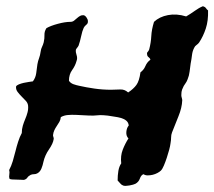

<svg xmlns="http://www.w3.org/2000/svg" viewBox="-20 -572 696 624"><path d="M656.2 -538.1Q657.2 -504.9 648.9 -479.5Q640.6 -454.1 627 -433.6Q623 -428.7 618.2 -425.3Q613.3 -421.9 611.3 -417Q605.5 -406.2 604 -393.1Q602.5 -379.9 599.6 -365.2Q597.7 -352.5 596.2 -339.4Q594.7 -326.2 589.8 -314.5Q586.9 -306.6 583.5 -302.2Q580.1 -297.9 577.1 -292.5Q574.2 -287.1 571.8 -280.8Q569.3 -274.4 569.3 -262.7Q569.3 -258.8 570.8 -253.9Q572.3 -249 572.3 -246.1Q571.3 -221.7 560.1 -194.3Q548.8 -167 539.1 -141.6Q536.1 -133.8 536.1 -125.5Q536.1 -117.2 534.2 -106.4Q533.2 -97.7 529.8 -85Q526.4 -72.3 522 -59.1Q517.6 -45.9 512.7 -34.2Q507.8 -22.5 502.9 -17.6Q499 -13.7 491.7 -9.8Q484.4 -5.9 476.1 -3.9Q467.8 -2 460 -2Q452.1 -2 446.3 -5.9Q438.5 -2.9 434.6 8.3Q430.7 19.5 419.9 25.4Q414.1 28.3 400.4 30.8Q386.7 33.2 380.9 31.2Q375 29.3 371.1 24.4Q367.2 19.5 362.3 14.6Q362.3 -2 364.7 -16.6Q367.2 -31.2 374 -41Q371.1 -65.4 378.9 -85.4Q386.7 -105.5 397.5 -122.1Q389.6 -129.9 390.6 -143.1Q391.6 -156.2 398.4 -164.1Q397.5 -173.8 390.6 -179.7Q383.8 -185.5 373.5 -188.5Q363.3 -191.4 351.6 -192.9Q339.8 -194.3 330.1 -196.3Q312.5 -198.2 304.7 -197.8Q296.9 -197.3 283.2 -196.3Q267.6 -196.3 253.4 -197.3Q239.3 -198.2 226.1 -198.7Q212.9 -199.2 200.7 -198.2Q188.5 -197.3 177.7 -191.4Q176.8 -182.6 172.9 -175.8Q168.9 -168.9 164.6 -162.6Q160.2 -156.2 156.7 -148.9Q153.3 -141.6 152.3 -132.8Q152.3 -129.9 153.8 -126Q155.3 -122.1 154.3 -119.1Q152.3 -105.5 139.2 -86.4Q126 -67.4 121.1 -45.9Q119.1 -35.2 114.7 -24.4Q110.4 -13.7 101.6 -8.8Q96.7 -5.9 90.8 -5.9Q85 -5.9 80.1 -3.9Q72.3 0 68.8 5.4Q65.4 10.7 57.6 12.7Q54.7 12.7 47.4 12.2Q40 11.7 32.7 11.7Q25.4 11.7 19 11.2Q12.7 10.7 10.7 8.8Q8.8 2.9 10.3 -4.9Q11.7 -12.7 9.8 -19.5Q16.6 -32.2 21.5 -48.3Q26.4 -64.5 30.3 -80.6Q34.2 -96.7 39.1 -111.8Q43.9 -127 50.8 -139.6Q50.8 -152.3 54.2 -163.6Q57.6 -174.8 62 -185.1Q66.4 -195.3 69.3 -206.1Q72.3 -216.8 71.3 -228.5Q70.3 -237.3 64 -244.1Q57.6 -251 50.3 -258.3Q43 -265.6 37.1 -273.4Q31.2 -281.2 32.2 -291Q34.2 -294.9 41.5 -297.9Q48.8 -300.8 57.1 -302.7Q65.4 -304.7 73.7 -305.7Q82 -306.6 86.9 -307.6Q95.7 -319.3 97.7 -334Q99.6 -348.6 101.6 -363.3Q103.5 -374 106.9 -382.8Q110.4 -391.6 112.3 -405.3Q113.3 -413.1 116.7 -419.9Q120.1 -426.8 122.1 -434.6Q125 -447.3 124.5 -458.5Q124 -469.7 130.9 -480.5Q144.5 -488.3 168 -494.6Q191.4 -501 209 -501Q215.8 -501 220.7 -504.9Q225.6 -508.8 230.5 -513.2Q235.4 -517.6 240.7 -520.5Q246.1 -523.4 252 -522.5Q256.8 -521.5 261.2 -515.1Q265.6 -508.8 265.6 -503.9Q266.6 -496.1 260.7 -491.7Q254.9 -487.3 252 -481.4Q247.1 -470.7 243.7 -454.1Q240.2 -437.5 235.4 -423.8Q233.4 -419.9 230.5 -416.5Q227.5 -413.1 226.6 -410.2Q225.6 -402.3 229 -392.6Q232.4 -382.8 228.5 -373Q224.6 -358.4 214.4 -344.2Q204.1 -330.1 204.1 -309.6Q209 -301.8 218.8 -298.3Q228.5 -294.9 238.3 -293Q259.8 -288.1 286.6 -284.2Q313.5 -280.3 340.8 -280.3Q355.5 -280.3 370.1 -281.2Q384.8 -282.2 396.5 -271.5Q414.1 -283.2 423.3 -295.9Q432.6 -308.6 436.5 -336.9Q447.3 -344.7 452.6 -357.4Q458 -370.1 468.8 -377.9Q467.8 -382.8 462.9 -386.2Q458 -389.6 458 -396.5Q457 -400.4 460 -403.3Q462.9 -406.2 464.8 -411.1Q470.7 -433.6 471.7 -454.6Q472.7 -475.6 480.5 -501Q498 -517.6 525.9 -522.9Q553.7 -528.3 585 -518.6Q598.6 -526.4 612.8 -536.6Q627 -546.9 639.6 -551.8Q646.5 -549.8 649.4 -545.4Q652.3 -541 656.2 -538.1Z"/></svg>

Font: Trade Winds
Style: Regular
Weight: 400
Designer: Squid
Foundry: Font Diner, Inc DBA Sideshow
Version: Version 1.000